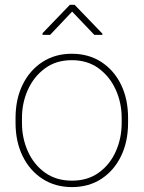

<svg xmlns="http://www.w3.org/2000/svg" viewBox="-20 -759 590 789"><path d="M43.9 -253.9V-274.4Q43.9 -352.1 73.2 -411.4Q102.5 -470.7 154.5 -504.4Q206.5 -538.1 274.9 -538.1Q344.2 -538.1 396.2 -504.4Q448.2 -470.7 477.3 -411.4Q506.3 -352.1 506.3 -274.4V-253.9Q506.3 -176.8 477.3 -117.2Q448.2 -57.6 396.5 -23.9Q344.7 9.8 275.9 9.8Q207 9.8 154.8 -23.9Q102.5 -57.6 73.2 -117.2Q43.9 -176.8 43.9 -253.9ZM70.3 -274.4V-253.9Q70.3 -190.9 94.7 -136.7Q119.1 -82.5 165 -49.6Q210.9 -16.6 275.9 -16.6Q340.3 -16.6 386 -49.6Q431.6 -82.5 455.8 -136.7Q480 -190.9 480 -253.9V-274.4Q480 -336.4 455.6 -390.4Q431.2 -444.3 385.5 -478Q339.8 -511.7 274.9 -511.7Q210.4 -511.7 164.8 -478Q119.1 -444.3 94.7 -390.4Q70.3 -336.4 70.3 -274.4ZM286.6 -739.3 400.9 -620.6V-615.7H367.7L276.4 -711.4L186 -615.7H154.8V-622.6L267.1 -739.3Z"/></svg>

Font: Vazirmatn RD UI Thin
Style: Regular
Weight: 100
Designer: Saber Rastikerdar
Foundry: Saber Rastikerdar
Version: Version 33.003